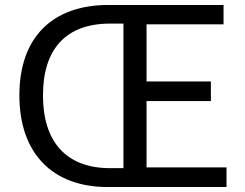

<svg xmlns="http://www.w3.org/2000/svg" viewBox="-20 -753 987 773"><path d="M413 0H892V-79H570V-346H829V-425H570V-655H880V-733H417C190 -733 58 -602 58 -369C58 -137 190 0 413 0ZM423 -76C246 -76 153 -183 153 -369C153 -556 246 -658 423 -658H477V-76Z"/></svg>

Font: Noto Sans T Chinese Regular
Style: Regular
Weight: 400
Designer: Ryoko NISHIZUKA (kana & ideographs); Paul D. Hunt (Latin, Greek & Cyrillic); Wenlong ZHANG (bopomofo); Sandoll Communica
Foundry: Adobe Systems Incorporated
Version: Version 1.000;PS 1;hotconv 1.0.78;makeotf.lib2.5.61930